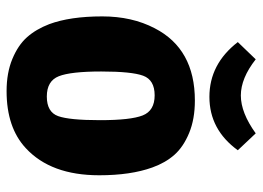

<svg xmlns="http://www.w3.org/2000/svg" viewBox="-124 -640 777 568"><g transform="rotate(90 264.0 -356.5)"><path d="M425 -672Q364 -588 267 -588Q170 -588 105 -672L156 -725Q212 -681 263 -681Q314 -681 375 -725ZM250 12Q196 12 155 -5Q114 -22 90.5 -48.5Q67 -75 52 -114Q29 -176 29 -271Q29 -359 64 -426Q125 -545 278 -545Q333 -545 374 -528Q415 -511 438.5 -484.5Q462 -458 476 -419Q499 -355 499 -262Q499 -119 419 -45Q358 12 250 12ZM206 -142.5Q220 -107 266 -107Q312 -107 324 -140.5Q336 -174 336 -264.5Q336 -355 322 -390.5Q308 -426 262.5 -426Q217 -426 204.5 -392Q192 -358 192 -268Q192 -178 206 -142.5Z"/></g></svg>

Font: Magra
Style: Bold
Weight: 600
Designer: Viviana Monsalve
Foundry: Viviana Monsalve
Version: Version 1.001